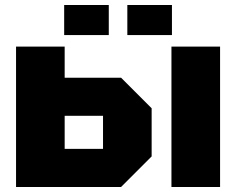

<svg xmlns="http://www.w3.org/2000/svg" viewBox="-20 -746 942 766"><path d="M44 0V-560H238V-436H463L585 -314V-122L463 0ZM238 -152H391V-284H238ZM664 0V-560H858V0ZM236 -606V-726H414V-606ZM488 -606V-726H666V-606Z"/></svg>

Font: Tektur ExtraBold
Style: Regular
Weight: 800
Designer: Adam Jagosz
Foundry: Adam Jagosz
Version: Version 1.005;gftools[0.9.30]